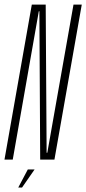

<svg xmlns="http://www.w3.org/2000/svg" viewBox="-48 -695 376 836"><path d="M-28.5 0H7.5L121 -646H123.5L127 0H189L308 -675H272L158 -30H155L151 -675H90.5ZM31.5 121.5H48L102.5 43H73Z"/></svg>

Font: Anybody ExtraCondensed ExtraLight
Style: Italic
Weight: 250
Width: 2
Italic angle: -10°
Version: Version 1.113;gftools[0.9.25]